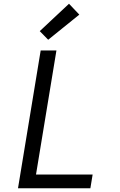

<svg xmlns="http://www.w3.org/2000/svg" viewBox="-20 -1004 640 1024"><path d="M76 0 197 -735H281L172 -73H474L462 0ZM237 -792 192 -838 348 -984 403 -926Z"/></svg>

Font: Iosevka Custom Oblique
Style: Regular
Weight: 400
Italic angle: -9°
Designer: Belleve Invis
Foundry: Belleve Invis
Version: Version 27.0.1